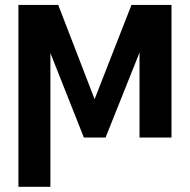

<svg xmlns="http://www.w3.org/2000/svg" viewBox="-20 -550 759 768"><path d="M505.9 -530.3H666V0H538.1V-339.8L402.3 0H315.4L181.6 -337.9V197.3H53.7V-530.3H212.9L358.4 -153.3Z"/></svg>

Font: Pretendard JP SemiBold
Style: Regular
Weight: 600
Designer: Base glyphs from Inter by Rasmus Andersson; Hangeul glyphs from Noto Sans CJK(Source Han Sans) by Jang Soo-young and Kan
Foundry: Kil Hyung-jin
Version: Version 1.309